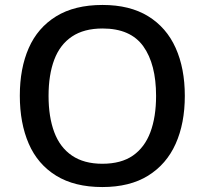

<svg xmlns="http://www.w3.org/2000/svg" viewBox="-20 -745 826 775"><path d="M726 -358Q726 -247 689 -164.5Q652 -82 578 -36Q504 10 393 10Q281 10 206.5 -36Q132 -82 96 -165Q60 -248 60 -359Q60 -469 96 -551Q132 -633 206.5 -679Q281 -725 394 -725Q504 -725 578 -679.5Q652 -634 689 -551.5Q726 -469 726 -358ZM176 -358Q176 -273 199 -211.5Q222 -150 270.5 -117Q319 -84 393 -84Q469 -84 516.5 -117Q564 -150 587 -211.5Q610 -273 610 -358Q610 -486 558.5 -558Q507 -630 394 -630Q319 -630 270.5 -597.5Q222 -565 199 -504Q176 -443 176 -358Z"/></svg>

Font: Noto Traditional Nushu Medium
Style: Regular
Weight: 500
Version: Version 2.003